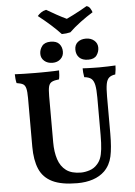

<svg xmlns="http://www.w3.org/2000/svg" viewBox="-67 -1100 815 1159"><g transform="rotate(-5 341.0 -521.0)"><path d="M578 -272Q578 -186 566.5 -134Q555 -82 520 -47Q491 -19 449 -5Q407 9 354 9Q258 9 203 -18Q148 -45 125 -99Q102 -153 102 -234V-529Q102 -568 97 -587.5Q92 -607 79.5 -614Q67 -621 41 -625Q38 -637 36.5 -651Q35 -665 35 -679Q55 -678 89 -677Q123 -676 157 -676Q174 -676 194.5 -676Q215 -676 235.5 -676.5Q256 -677 274 -677.5Q292 -678 303 -679Q303 -664 302 -651Q301 -638 298 -625Q269 -622 254.5 -614.5Q240 -607 235 -588Q230 -569 230 -529V-249Q230 -191 244.5 -146.5Q259 -102 292 -77.5Q325 -53 382 -53Q406 -53 434 -62Q462 -71 481 -93Q495 -108 503 -128.5Q511 -149 515 -183Q519 -217 519 -269V-495Q519 -544 513.5 -571Q508 -598 494 -610Q480 -622 451 -625Q448 -641 447 -653.5Q446 -666 446 -679Q459 -678 476.5 -677.5Q494 -677 512.5 -676.5Q531 -676 546 -676Q571 -676 598.5 -677Q626 -678 645 -679Q645 -667 643.5 -654.5Q642 -642 639 -625Q615 -622 601.5 -610.5Q588 -599 583 -572.5Q578 -546 578 -498ZM485 -728Q449 -728 430.5 -746.5Q412 -765 412 -795Q412 -824 431 -840Q450 -856 481 -856Q511 -856 531 -839Q551 -822 551 -795Q551 -770 536 -749Q521 -728 485 -728ZM269 -728Q238 -728 218.5 -745Q199 -762 199 -788Q199 -814 215 -835Q231 -856 267 -856Q303 -856 319.5 -837Q336 -818 336 -790Q336 -763 317 -745.5Q298 -728 269 -728ZM339 -896Q313 -924 279 -954.5Q245 -985 204 -1017Q213 -1028 226 -1037Q239 -1046 257 -1050Q284 -1034 316.5 -1016Q349 -998 377 -985Q392 -992 416 -1004Q440 -1016 463.5 -1029Q487 -1042 502 -1051Q516 -1048 524 -1035Q532 -1022 535 -1011Q499 -989 460 -960Q421 -931 391 -902Q379 -899 365.5 -897.5Q352 -896 339 -896Z"/></g></svg>

Font: Vollkorn SemiBold
Style: Regular
Weight: 600
Designer: Friedrich Althausen
Foundry: Friedrich Althausen
Version: Version 5.000